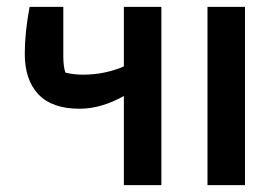

<svg xmlns="http://www.w3.org/2000/svg" viewBox="-20 -538 802 558"><path d="M340 -259Q274 -222 211 -222Q131 -222 91.5 -264Q52 -306 52 -381Q52 -443 66 -518H164V-374Q164 -345 170 -327Q194 -321 222 -321Q284 -321 340 -345V-518H449V0H340ZM583 -518H692V0H583Z"/></svg>

Font: Athiti SemiBold
Style: Regular
Weight: 600
Designer: CadsonDemak Team
Foundry: CadsonDemak
Version: Version 1.033